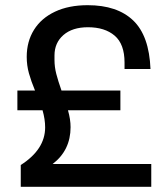

<svg xmlns="http://www.w3.org/2000/svg" viewBox="-20 -720 649 740"><path d="M154 -229Q154 -260 144 -295H47V-371H115Q100 -407 91.5 -437.5Q83 -468 83 -501Q83 -560 111 -605Q139 -650 192 -675Q245 -700 318 -700Q432 -700 493.5 -641Q555 -582 560 -454H460V-479Q460 -550 422 -582.5Q384 -615 319 -615Q259 -615 224.5 -585Q190 -555 190 -506V-489Q190 -462 197 -435Q204 -408 217 -371H444V-295H242Q252 -260 252 -230Q252 -141 183 -88H563V0H60V-84Q154 -144 154 -229Z"/></svg>

Font: Mozilla Headline BETA
Style: Regular
Weight: 400
Designer: Studio DRAMA
Foundry: Studio DRAMA
Version: Version 0.100